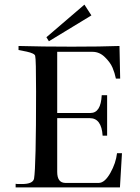

<svg xmlns="http://www.w3.org/2000/svg" viewBox="-20 -814 609 834"><path d="M181.6 -652.3 346.7 -793.9 377 -747.1 192.4 -634.8ZM501 0H47.9V-15.6Q47.9 -14.6 75.2 -14.6Q123 -14.6 127.9 -38.1Q136.7 -90.8 136.7 -415Q136.7 -557.6 132.8 -571.3Q130.9 -582 95.7 -589.8L60.5 -596.7V-614.3Q164.1 -611.3 291.5 -611.3Q418.9 -611.3 499 -614.3L502 -472.7H483.4Q478.5 -497.1 468.8 -520Q459 -543 435.5 -565.9Q412.1 -588.9 381.8 -588.9H228.5V-323.2H373Q418 -323.2 421.9 -400.4H445.3V-224.6H425.8Q420.9 -300.8 370.1 -300.8H228.5V-67.4Q228.5 -20.5 262.7 -19.5H410.2Q435.5 -20.5 459.5 -63Q483.4 -105.5 488.3 -148.4H509.8Z"/></svg>

Font: Bentham
Style: Regular
Weight: 400
Version: Version 002.002